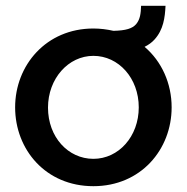

<svg xmlns="http://www.w3.org/2000/svg" viewBox="-20 -630 642 660"><path d="M477 -469C491 -476 502 -484 511 -494C542 -528 547 -570 549 -610H465C464 -584 462 -564 448 -547C435 -532 413 -525 370 -524C348 -529 325 -532 301 -532C139 -532 32 -406 32 -261C32 -116 137 10 301 10C464 10 570 -116 570 -261C570 -343 536 -419 477 -469ZM301 -84C214 -84 145 -159 145 -260C145 -360 215 -438 301 -438C388 -438 457 -361 457 -261C457 -161 388 -84 301 -84Z"/></svg>

Font: FIGSv2-sans-serif SemiBold
Style: Regular
Weight: 600
Designer: Matt McInerney, Pablo Impallari, Rodrigo Fuenzalida,Mirko Velimirovic
Foundry: Matt McInerney, Pablo Impallari, Rodrigo Fuenzalida
Version: Version 4.021;hotconv 1.0.109;makeotfexe 2.5.65596